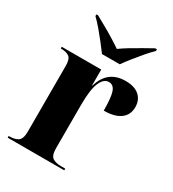

<svg xmlns="http://www.w3.org/2000/svg" viewBox="-185 -870 879 973"><g transform="rotate(30 255.0 -383.0)"><path d="M13 0V-10H18Q49 -10 67.5 -22.5Q86 -35 86 -78V-462Q86 -502 69.5 -514Q53 -526 23 -526H20V-536H251V-443H253Q283 -548 388 -548Q440 -548 468 -523.5Q496 -499 496 -457Q496 -411 462 -386.5Q428 -362 366 -362Q366 -440 355 -470.5Q344 -501 317 -501Q287 -501 269.5 -460Q252 -419 252 -329V-76Q252 -34 270 -22Q288 -10 319 -10H344V0ZM215 -606Q198 -629 176.5 -656.5Q155 -684 132.5 -710.5Q110 -737 90 -756V-766H100Q123 -753 153.5 -736Q184 -719 214 -700.5Q244 -682 267 -666Q289 -682 319.5 -700.5Q350 -719 380.5 -736Q411 -753 434 -766H444V-756Q424 -737 401.5 -710.5Q379 -684 357 -656.5Q335 -629 319 -606Z"/></g></svg>

Font: Noto Serif Display SemiCondensed ExtraBold
Style: Regular
Weight: 800
Width: 4
Designer: Monotype Design Team
Foundry: Monotype Imaging Inc.
Version: Version 2.009